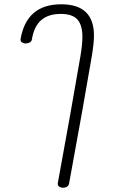

<svg xmlns="http://www.w3.org/2000/svg" viewBox="-20 -605 535 897"><path d="M250 251Q313 -92 356 -344Q365 -397 365 -433Q365 -488 341.5 -514Q318 -540 264 -540Q206 -540 172.5 -511Q139 -482 129 -421Q128 -412 119.5 -407Q111 -402 100 -402Q89 -402 82 -407.5Q75 -413 76 -422Q104 -585 266 -585Q419 -585 419 -439Q419 -403 409 -343Q372 -124 303 251Q302 261 294 266.5Q286 272 275 272Q263 272 256 266.5Q249 261 250 251Z"/></svg>

Font: Mali Light
Style: Italic
Weight: 300
Italic angle: -10°
Version: Version 1.000; ttfautohint (v1.6)